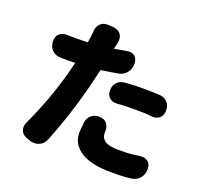

<svg xmlns="http://www.w3.org/2000/svg" viewBox="-143 -984 1285 1201"><g transform="rotate(20 500.0 -383.0)"><path d="M530 -433Q530 -465 549.5 -486Q569 -507 600 -509Q621 -511 637.5 -512Q654 -513 675 -513.5Q696 -514 728 -514Q756 -514 772.5 -513.5Q789 -513 802 -512.5Q815 -512 833 -511Q865 -509 884.5 -487Q904 -465 903 -432Q903 -400 882.5 -382.5Q862 -365 830 -368Q814 -370 803 -371Q792 -372 775.5 -372.5Q759 -373 728 -373Q692 -373 671.5 -372.5Q651 -372 635.5 -371.5Q620 -371 600 -369Q569 -367 549.5 -384Q530 -401 530 -433ZM531 -254Q563 -251 577.5 -229.5Q592 -208 590 -176Q590 -175 590 -173.5Q590 -172 590 -168Q590 -137 616.5 -118.5Q643 -100 709 -100Q743 -100 764.5 -101Q786 -102 804.5 -104.5Q823 -107 847 -110Q882 -114 902 -96.5Q922 -79 920 -44Q919 -10 897 14Q875 38 840 41Q821 43 807 44.5Q793 46 771.5 46.5Q750 47 708 47Q577 47 508.5 2.5Q440 -42 440 -118Q440 -128 441.5 -143.5Q443 -159 444.5 -173Q446 -187 446 -190Q451 -222 475 -239.5Q499 -257 531 -254ZM217 -665 297 -667 303 -707Q305 -720 305.5 -729.5Q306 -739 306 -741Q308 -776 328.5 -796Q349 -816 384 -813L413 -811Q448 -808 464.5 -786Q481 -764 474 -729Q473 -725 471 -715.5Q469 -706 468 -702L464 -685L544 -699Q577 -706 597 -690Q617 -674 617 -639Q617 -605 597 -580Q577 -555 544 -549Q515 -544 487 -539.5Q459 -535 431 -531L401 -406Q347 -197 272 -12Q259 21 229.5 33.5Q200 46 167 35L147 28Q114 17 104 -9Q94 -35 109 -66Q148 -149 184.5 -246.5Q221 -344 249 -448L267 -519L216 -518Q204 -518 187 -518.5Q170 -519 167 -519Q133 -520 112 -542Q91 -564 90 -598Q89 -632 109 -650Q129 -668 163 -666Q165 -666 175.5 -666Q186 -666 198 -665.5Q210 -665 217 -665Z"/></g></svg>

Font: Chiron GoRound TC H
Style: Regular
Weight: 900
Designer: Ryoko NISHIZUKA 西塚涼子 (kana, bopomofo & ideographs); Paul D. Hunt (Latin, Greek & Cyrillic); Sandoll Communications 산돌커뮤니
Foundry: Adobe
Version: Version 1.000;hotconv 1.1.1;makeotfexe 2.6.0